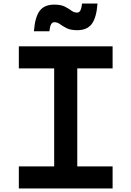

<svg xmlns="http://www.w3.org/2000/svg" viewBox="-20 -1061 740 1081"><path d="M86 0V-124H285V-676H86V-800H614V-676H415V-124H614V0ZM171 -885Q177 -965 203.5 -1000Q230 -1035 285 -1035Q323 -1035 344.5 -1024Q366 -1013 381.5 -1001.5Q397 -990 414 -990Q426 -990 432.5 -1002Q439 -1014 442 -1041H529Q523 -961 496.5 -926Q470 -891 415 -891Q378 -891 356 -902Q334 -913 318.5 -924.5Q303 -936 286 -936Q274 -936 267.5 -924Q261 -912 258 -885Z"/></svg>

Font: Martian Mono Medium
Style: Regular
Weight: 500
Monospace: yes
Designer: Roman Shamin
Foundry: Evil Martians
Version: Version 1.000; ttfautohint (v1.8.4.7-5d5b)